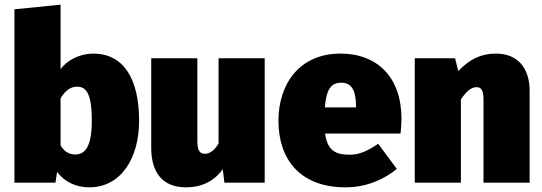

<svg xmlns="http://www.w3.org/2000/svg" viewBox="-20 -784 2328 824"><path d="M380 -554C324 -554 269 -527 240 -487V-764L42 -744V0H218L225 -46C256 -5 304 20 363 20C498 20 577 -103 577 -266C577 -445 511 -554 380 -554ZM303 -121C277 -121 256 -133 240 -160V-362C261 -398 286 -412 310 -412C346 -412 374 -391 374 -266C374 -154 345 -121 303 -121Z M1116 -534H918V-168C900 -137 878 -124 860 -124C841 -124 827 -134 827 -176V-534H629V-150C629 -48 674 20 778 20C845 20 899 -6 936 -58L943 0H1116Z M1703 -274C1703 -453 1599 -554 1441 -554C1264 -554 1175 -422 1175 -266C1175 -101 1267 20 1463 20C1556 20 1630 -16 1683 -59L1603 -167C1557 -135 1520 -120 1482 -120C1424 -120 1386 -134 1375 -211H1699C1701 -230 1703 -257 1703 -274ZM1508 -323H1374C1381 -405 1403 -429 1445 -429C1496 -429 1507 -384 1508 -330Z M2109 -554C2045 -554 1996 -531 1947 -479L1933 -534H1760V0H1958V-357C1981 -393 2004 -410 2025 -410C2043 -410 2055 -400 2055 -358V0H2253V-394C2253 -496 2198 -554 2109 -554Z"/></svg>

Font: Fira Sans Heavy
Style: Regular
Weight: 900
Designer: bBox Type GmbH & Carrois Corporate GbR & Edenspiekermann AG
Foundry: bBox Type GmbH & Carrois Corporate GbR & Edenspiekermann AG
Version: Version 4.300;PS 004.300;hotconv 1.0.88;makeotf.lib2.5.64775